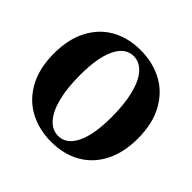

<svg xmlns="http://www.w3.org/2000/svg" viewBox="-184 -939 1138 1138"><g transform="rotate(45 384.5 -370.0)"><path d="M380 -750Q482 -750 563 -707Q644 -664 691.5 -578Q739 -492 739 -367Q739 -249 695 -164Q651 -79 572 -34.5Q493 10 389 10Q287 10 206 -33Q125 -76 77.5 -162Q30 -248 30 -373Q30 -491 74 -576Q118 -661 197 -705.5Q276 -750 380 -750ZM393 -44Q462 -44 500.5 -122Q539 -200 539 -347Q539 -457 519 -535.5Q499 -614 462 -655Q425 -696 376 -696Q307 -696 268.5 -617Q230 -538 230 -392Q230 -282 250 -204Q270 -126 307 -85Q344 -44 393 -44Z"/></g></svg>

Font: Minipax
Style: Bold
Weight: 700
Designer: Raphaël Ronot, Igor Stepanchenko (Cyrillic)
Foundry: steppetype
Version: Version 1.002